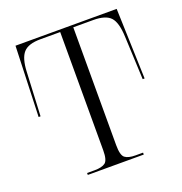

<svg xmlns="http://www.w3.org/2000/svg" viewBox="-129 -826 888 938"><g transform="rotate(-20 315.5 -357.0)"><path d="M169 0V-10H209Q246 -10 263.5 -23Q281 -36 281 -87V-702H178Q115 -702 89.5 -673.5Q64 -645 61 -575L50 -348H40L53 -714H579L591 -348H581L571 -573Q568 -647 542.5 -674.5Q517 -702 453 -702H349V-89Q349 -37 366 -23.5Q383 -10 421 -10H460V0Z"/></g></svg>

Font: Noto Serif Display Light
Style: Regular
Weight: 300
Designer: Monotype Design Team
Foundry: Monotype Imaging Inc.
Version: Version 2.009